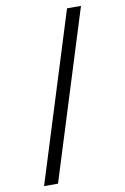

<svg xmlns="http://www.w3.org/2000/svg" viewBox="-103 -882 706 1084"><g transform="rotate(-10 250.0 -340.0)"><path d="M139 143H59L361 -823H441Z"/></g></svg>

Font: Iosevka srxl
Style: Regular
Weight: 400
Monospace: yes
Designer: Belleve Invis
Foundry: Belleve Invis
Version: Version 33.0.1; ttfautohint (v1.8.3)